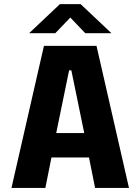

<svg xmlns="http://www.w3.org/2000/svg" viewBox="-20 -926 690 946"><path d="M615.5 0H448.5L418.5 -150H233.5L203.5 0H36.5L196.5 -700H455.5ZM320.5 -579.5 257 -270.5H395L331.5 -579.5ZM123.5 -762.5 275 -905.5H377.5L529 -762.5H400L326.5 -839.5L252.5 -762.5Z"/></svg>

Font: Trispace Thin
Style: Bold
Weight: 700
Version: Version 1.210